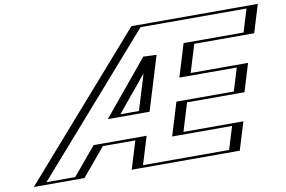

<svg xmlns="http://www.w3.org/2000/svg" viewBox="-83 -972 1671 1120"><g transform="rotate(-10 752.0 -412.5)"><path d="M830.8 -635 737.5 -330H578.8ZM445.8 -165 307.9 0H55.4L778.9 -825H1478.9L1428.4 -660H1073.4L1023.3 -496H1363.3L1312.8 -331H972.8L922.1 -165H1277.1L1226.6 0H636.6L687.1 -165ZM864.5 -696.3 549.5 -315H747.9ZM441.4 -180 303.4 -15H85.8L783 -810H1459.3L1418 -675H1063L1003.7 -481H1343.7L1302.4 -346H962.4L902.5 -150H1257.5L1216.2 -15H656.2L706.7 -180ZM864.5 -696.3 747.9 -315H549.5ZM441.4 -180H706.7L656.2 -15H1216.2L1257.5 -150H902.5L962.4 -346H1302.4L1343.7 -481H1003.7L1063 -675H1418L1459.3 -810H783L85.8 -15H303.4ZM830.8 -635 578.8 -330H737.5ZM445.8 -165H687.1L636.6 0H1226.6L1277.1 -165H922.1L972.8 -331H1312.8L1363.3 -496H1023.3L1073.4 -660H1428.4L1478.9 -825H778.9L55.4 0H307.9ZM792.4 -637.9 525.6 -315H772.9L870.8 -635ZM417.6 -180 279.6 -15H109.4L806.6 -810H1434.3L1393 -675H1038L978.7 -481H1318.7L1277.4 -346H937.4L877.5 -150H1232.5L1191.2 -15H681.2L731.7 -180ZM777.1 -541.2 712.5 -330H602.6ZM469.6 -165H662.1L611.6 0H1251.6L1302.1 -165H947.1L997.8 -331H1337.8L1388.3 -496H1048.3L1098.4 -660H1453.4L1503.9 -825H755.2L31.7 0H331.7Z"/></g></svg>

Font: Hussar Outliner
Style: Obl
Weight: 700
Foundry: Cannot Into Space Fonts
Version: Version 0.92